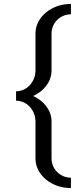

<svg xmlns="http://www.w3.org/2000/svg" viewBox="-20 -800 413 980"><path d="M161 -440C161 -381.5 116.6 -334 62 -334V-286C116.6 -286 161 -238.5 161 -180V9C161 92.4 242.1 160 342 160V107C287.4 107 243 63.1 243 9V-180C243 -236.1 205 -284.9 149.1 -310C205 -335.1 243 -383.9 243 -440V-629C243 -683.1 287.4 -727 342 -727V-780C242.1 -780 161 -712.4 161 -629Z"/></svg>

Font: Resamitz
Style: Bold
Weight: 700
Designer: gluk
Foundry: gluk
Version: Version 0.047